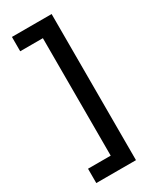

<svg xmlns="http://www.w3.org/2000/svg" viewBox="-233 -876 862 1056"><g transform="rotate(-30 198.0 -348.0)"><path d="M44 116V25H188V-721H44V-812H296V116Z"/></g></svg>

Font: Amiko SemiBold
Style: Regular
Weight: 600
Designer: Pablo Impallari, Rodrigo Fuenzalida, Andres Torresi
Foundry: Impallari Type
Version: Version 1.001; ttfautohint (v1.3)